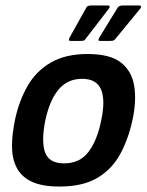

<svg xmlns="http://www.w3.org/2000/svg" viewBox="-20 -677 540 704"><path d="M198 7Q134 7 96 -11Q58 -29 41 -62.5Q24 -96 24 -140.5Q24 -185 35 -238Q50 -308 81.5 -362.5Q113 -417 167 -448Q221 -479 301 -479Q383 -479 423 -448Q463 -417 472 -362.5Q481 -308 466 -238Q451 -168 421 -112.5Q391 -57 337.5 -25Q284 7 198 7ZM215 -78Q272 -78 304 -119.5Q336 -161 351 -235Q367 -310 350.5 -349Q334 -388 281 -388Q228 -388 195 -349Q162 -310 146 -235Q131 -160 145 -119Q159 -78 215 -78ZM292 -532Q290 -529 286.5 -528Q283 -527 273 -527H240Q233 -527 232.5 -530Q232 -533 235 -539L297 -650Q299 -654 304 -655.5Q309 -657 316 -657H375Q381 -657 382 -653.5Q383 -650 379 -645ZM401 -532Q398 -529 394.5 -528Q391 -527 382 -527H348Q341 -527 341 -530Q341 -533 344 -539L412 -650Q417 -657 432 -657H491Q496 -657 497 -653.5Q498 -650 494 -645Z"/></svg>

Font: Glory SemiBold
Style: Italic
Weight: 600
Italic angle: -12°
Designer: Robert Leuschke
Foundry: Robert Leuschke
Version: Version 1.011